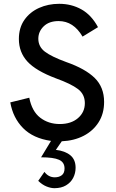

<svg xmlns="http://www.w3.org/2000/svg" viewBox="-20 -730 608 1007"><path d="M265 257Q246.5 257 224 248Q201.5 239 180.5 218.5L213 171.5Q234.5 200 267.5 200Q289.5 200 304 189Q318.5 178 318.5 153.5Q318.5 121 289.5 108Q260.5 95 195.5 95L247.5 9Q154 -4.5 101 -58.2Q48 -112 34 -193L133.5 -217.5Q147.5 -146 190.8 -112.8Q234 -79.5 293.5 -79.5Q353 -79.5 389 -110.5Q425 -141.5 425 -189Q425 -235.5 388.8 -263Q352.5 -290.5 273.5 -319Q168.5 -358.5 123.8 -407.2Q79 -456 79 -525.5Q79 -584.5 108 -625.8Q137 -667 185 -688.5Q233 -710 290.5 -710Q354.5 -710 407 -680.8Q459.5 -651.5 494 -587.5L413 -538Q365.5 -619.5 287.5 -619.5Q237.5 -619.5 209.2 -592Q181 -564.5 181 -527Q181 -485.5 215.2 -459.2Q249.5 -433 327.5 -404.5Q427.5 -369.5 476.8 -321Q526 -272.5 526 -195.5Q526 -134 497.2 -88.8Q468.5 -43.5 418.8 -17.8Q369 8 304 11L273 56Q321 61.5 348.8 84.2Q376.5 107 376.5 149.5Q376.5 178.5 363.8 203Q351 227.5 326.2 242.2Q301.5 257 265 257Z"/></svg>

Font: Acari Sans Neue SemiBold
Style: Regular
Weight: 600
Designer: Alfredo Marco Pradil (font), Cristiano Sobral (main changes)
Foundry: Hanken Design Co. (font), Cristiano Sobral (main changes)
Version: Version 2.459;March 19, 2022;FontCreator 14.0.0.2808 64-bit;